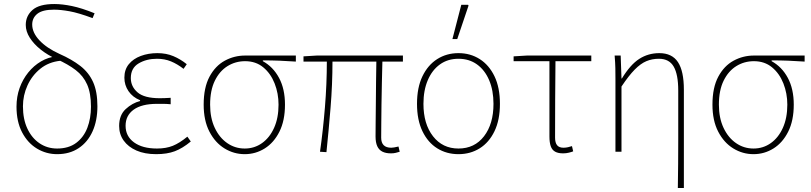

<svg xmlns="http://www.w3.org/2000/svg" viewBox="-20 -754 4030 954"><path d="M264 12Q210 12 164 -15.5Q118 -43 90 -96Q62 -149 62 -224Q62 -274 77.5 -317Q93 -360 120.5 -394Q148 -428 184 -449Q220 -470 260 -474L280 -452Q222 -446 180.5 -412.5Q139 -379 116.5 -329.5Q94 -280 94 -226Q94 -162 116 -115Q138 -68 176.5 -42Q215 -16 264 -16Q321 -16 358.5 -44Q396 -72 414 -119Q432 -166 432 -224Q432 -291 413 -334Q394 -377 356 -406Q318 -435 262 -460Q217 -480 182.5 -507.5Q148 -535 128 -566.5Q108 -598 108 -630Q108 -675 141.5 -704.5Q175 -734 250 -734Q289 -734 337.5 -724Q386 -714 450 -688L440 -664Q370 -690 325.5 -698Q281 -706 248 -706Q191 -706 165.5 -685.5Q140 -665 140 -632Q140 -592 176 -553.5Q212 -515 276 -486Q337 -459 379 -426.5Q421 -394 442.5 -346.5Q464 -299 464 -226Q464 -155 440 -101.5Q416 -48 371 -18Q326 12 264 12Z M756 12Q699 12 658 -6Q617 -24 594.5 -55.5Q572 -87 572 -128Q572 -182 604.5 -212Q637 -242 676 -252V-256Q639 -271 618.5 -301Q598 -331 598 -368Q598 -408 620 -435Q642 -462 679.5 -476Q717 -490 762 -490Q806 -490 841.5 -475Q877 -460 908 -435L892 -412Q861 -436 829.5 -449Q798 -462 760 -462Q708 -462 669 -439Q630 -416 630 -366Q630 -324 663.5 -295Q697 -266 774 -266Q788 -266 798.5 -266.5Q809 -267 828 -268V-236Q807 -238 792 -238Q777 -238 760 -238Q684 -238 644 -209Q604 -180 604 -129Q604 -77 646 -46.5Q688 -16 760 -16Q805 -16 838.5 -29.5Q872 -43 911 -75L928 -51Q887 -17 848.5 -2.5Q810 12 756 12Z M1196 12Q1142 12 1095.5 -16.5Q1049 -45 1020.5 -100Q992 -155 992 -234Q992 -319 1021 -373Q1050 -427 1097 -452.5Q1144 -478 1198 -478H1450V-448Q1408 -451 1368 -452.5Q1328 -454 1286 -454V-450Q1337 -422 1366.5 -367Q1396 -312 1396 -234Q1396 -155 1368.5 -100Q1341 -45 1295.5 -16.5Q1250 12 1196 12ZM1196 -16Q1244 -16 1282 -43Q1320 -70 1342 -119Q1364 -168 1364 -234Q1364 -290 1344.5 -339.5Q1325 -389 1288 -419.5Q1251 -450 1198 -450Q1150 -450 1110.5 -425.5Q1071 -401 1047.5 -353Q1024 -305 1024 -234Q1024 -168 1047 -119Q1070 -70 1109 -43Q1148 -16 1196 -16Z M1922 8Q1897 8 1880 -0.5Q1863 -9 1854.5 -27.5Q1846 -46 1846 -76Q1846 -101 1846.5 -144Q1847 -187 1847.5 -240Q1848 -293 1848.5 -347.5Q1849 -402 1850 -448H1632Q1632 -336 1622.5 -219.5Q1613 -103 1602 2L1570 0Q1585 -105 1594.5 -221Q1604 -337 1604 -448H1488V-474L1554 -478H1982V-448H1880Q1879 -400 1877.5 -344.5Q1876 -289 1875.5 -235.5Q1875 -182 1874.5 -138.5Q1874 -95 1874 -70Q1874 -45 1886.5 -32.5Q1899 -20 1924 -20Q1929 -20 1938.5 -21.5Q1948 -23 1960 -26L1966 0Q1956 3 1946 5.5Q1936 8 1922 8Z M2258 12Q2199 12 2152.5 -17Q2106 -46 2079 -102Q2052 -158 2052 -238Q2052 -319 2079 -375Q2106 -431 2152.5 -460.5Q2199 -490 2258 -490Q2317 -490 2363.5 -460.5Q2410 -431 2437 -375Q2464 -319 2464 -238Q2464 -158 2437 -102Q2410 -46 2363.5 -17Q2317 12 2258 12ZM2258 -16Q2338 -16 2385 -77Q2432 -138 2432 -238Q2432 -305 2410.5 -355.5Q2389 -406 2350 -434Q2311 -462 2258 -462Q2205 -462 2166 -434Q2127 -406 2105.5 -355.5Q2084 -305 2084 -238Q2084 -138 2131.5 -77Q2179 -16 2258 -16ZM2228 -560 2272 -730H2306L2308 -726L2252 -560Z M2778 8Q2753 8 2738 -0.5Q2723 -9 2716.5 -27.5Q2710 -46 2710 -76V-450H2532V-474L2598 -478H2918V-450H2740Q2739 -354 2738.5 -260Q2738 -166 2738 -70Q2738 -45 2748 -32.5Q2758 -20 2780 -20Q2791 -20 2802 -22.5Q2813 -25 2822 -28L2828 -2Q2821 1 2807 4.5Q2793 8 2778 8Z M3348 180Q3349 120 3349.5 59.5Q3350 -1 3350 -62Q3350 -123 3350 -183.5Q3350 -244 3350 -304Q3350 -384 3327.5 -423Q3305 -462 3254 -462Q3220 -462 3191.5 -450Q3163 -438 3133.5 -408Q3104 -378 3068 -324V0H3038V-360Q3038 -389 3037.5 -415.5Q3037 -442 3034 -478H3064L3068 -364H3070Q3112 -433 3156.5 -461.5Q3201 -490 3256 -490Q3319 -490 3348.5 -445.5Q3378 -401 3378 -308V180Z M3724 12Q3670 12 3623.5 -16.5Q3577 -45 3548.5 -100Q3520 -155 3520 -234Q3520 -319 3549 -373Q3578 -427 3625 -452.5Q3672 -478 3726 -478H3978V-448Q3936 -451 3896 -452.5Q3856 -454 3814 -454V-450Q3865 -422 3894.5 -367Q3924 -312 3924 -234Q3924 -155 3896.5 -100Q3869 -45 3823.5 -16.5Q3778 12 3724 12ZM3724 -16Q3772 -16 3810 -43Q3848 -70 3870 -119Q3892 -168 3892 -234Q3892 -290 3872.5 -339.5Q3853 -389 3816 -419.5Q3779 -450 3726 -450Q3678 -450 3638.5 -425.5Q3599 -401 3575.5 -353Q3552 -305 3552 -234Q3552 -168 3575 -119Q3598 -70 3637 -43Q3676 -16 3724 -16Z"/></svg>

Font: Source Sans 3
Style: Regular
Weight: 200
Designer: Paul D. Hunt
Foundry: Adobe
Version: Version 3.046;hotconv 1.0.118;makeotfexe 2.5.65603